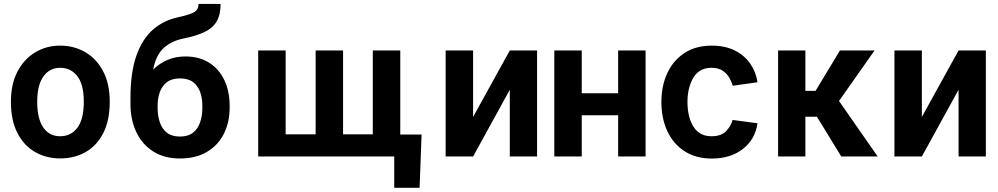

<svg xmlns="http://www.w3.org/2000/svg" viewBox="-20 -780 4976 957"><path d="M280.5 9.6Q210.2 9.6 154.5 -22.5Q98.7 -54.7 66.6 -117.5Q34.4 -180.4 34.4 -272.7Q34.4 -361.2 67.3 -423.7Q100.1 -486.2 155.9 -519.4Q211.6 -552.6 279.8 -552.6Q348.4 -552.6 404.5 -520.2Q460.6 -487.9 493.8 -425.4Q527 -362.9 527 -272.7Q527 -179.3 494.7 -116.5Q462.4 -53.6 406.6 -22Q350.9 9.6 280.5 9.6ZM279.8 -100.9Q333.8 -100.9 365.8 -143.5Q397.7 -186.1 397.7 -272.7Q397.7 -359.4 365.2 -400.7Q332.7 -442.1 279.8 -442.1Q227.6 -442.1 196.6 -399.3Q165.5 -356.5 165.5 -272.7Q165.5 -188.9 195.5 -144.9Q225.5 -100.9 279.8 -100.9Z M903.1 -498.6Q974.4 -498.6 1023.8 -466.6Q1073.2 -434.7 1098.9 -379.3Q1124.6 -323.9 1124.6 -253.6V-242.9Q1124.6 -170.8 1096.1 -113.6Q1067.5 -56.5 1012.1 -23.3Q956.7 9.9 877.1 9.9Q797.9 9.9 742.9 -25.6Q687.9 -61.1 659.1 -122.3Q630.3 -183.6 630.3 -261.4V-272Q630.3 -273.1 630.3 -272.7V-291.2Q630.3 -418.7 659.8 -502.5Q689.3 -586.3 742.7 -632.6Q796.2 -679 868.3 -694.2Q921.5 -705.6 945.5 -718.2Q969.5 -730.8 969.5 -760.3H1079.5Q1079.5 -707.4 1060.5 -674.2Q1041.5 -641 1000.5 -620.9Q959.5 -600.9 892.8 -587.7Q833.8 -575.6 795.5 -540.3Q757.1 -505 743.3 -432.9Q810 -498.6 903.1 -498.6ZM877.1 -389.2Q836.6 -389.2 812.1 -370.6Q787.6 -351.9 776.6 -321Q765.6 -290.1 765.6 -253.6V-242.9Q765.6 -203.5 776.5 -170.8Q787.3 -138.1 811.8 -118.8Q836.3 -99.4 877.1 -99.4Q917.6 -99.4 942.1 -118.8Q966.6 -138.1 977.6 -170.8Q988.6 -203.5 988.6 -242.9V-253.6Q988.6 -290.1 977.8 -321Q967 -351.9 942.6 -370.6Q918.3 -389.2 877.1 -389.2Z M1267 -528.4H1403.8V-110.4H1553.3V-528.4H1690V-110.4H1838.1V-528.4H1975.1V-109.4H2081.3L2071.4 156.2H1945V0H1267Z M2338.1 -197.1 2521 -528.4H2657V0H2521V-332.7L2338.1 0H2201.3V-528.4H2338.1Z M2879.6 -528.4V-315H3061.1V-528.4H3197.8V0H3061.1V-205.6H2879.6V0H2742.9V-528.4Z M3755.7 -370 3632.1 -352.6Q3628.2 -368.3 3617 -389.4Q3605.8 -410.5 3584 -426.3Q3562.1 -442.1 3525.9 -442.1Q3465.6 -442.1 3436.1 -392.9Q3406.6 -343.8 3406.6 -271.7Q3406.6 -196.7 3436.4 -148.8Q3466.3 -100.9 3526.3 -100.9Q3574.9 -100.9 3599.3 -126.4Q3623.6 -152 3631.4 -182.2L3755.7 -165.5Q3744.3 -85.6 3682.9 -37.6Q3621.4 10.3 3528.1 10.3Q3448.9 10.3 3392.6 -25.9Q3336.3 -62.1 3306.5 -125.7Q3276.6 -189.3 3276.6 -271.7Q3276.6 -353 3306.5 -416.4Q3336.3 -479.8 3392.4 -516.2Q3448.5 -552.6 3527.3 -552.6Q3594.5 -552.6 3642.8 -528.2Q3691.1 -503.9 3719.6 -462.5Q3748.2 -421.2 3755.7 -370Z M4173.3 0 4051.8 -198.2H3994.3V0H3858.3V-528.4H3994.3V-327.1H4045.1L4166.5 -528.4H4339.1L4161.9 -276.6L4354.8 0Z M4574.9 -197.1 4757.8 -528.4H4893.8V0H4757.8V-332.7L4574.9 0H4438.2V-528.4H4574.9Z"/></svg>

Font: Interface
Style: Bold
Weight: 700
Designer: Rasmus Andersson
Foundry: rsms
Version: Version 1.8